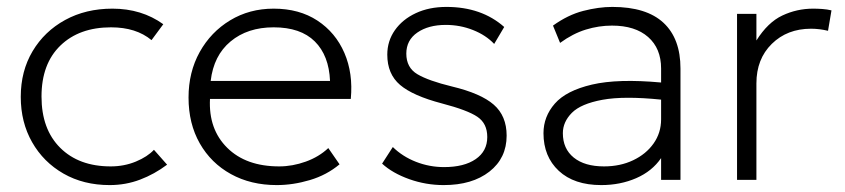

<svg xmlns="http://www.w3.org/2000/svg" viewBox="-20 -520 2444 555"><path d="M297 15Q221.5 15 163.5 -18.2Q105.5 -51.5 72.8 -109Q40 -166.5 40 -240Q40 -314.5 74.2 -372Q108.5 -429.5 168.2 -462.2Q228 -495 305 -495Q389.5 -495 452 -450L418 -404Q373.5 -441 301 -441Q209 -441 154.5 -388.2Q100 -335.5 100 -241Q100 -146.5 154 -92.8Q208 -39 300 -39Q339 -39 372.8 -53Q406.5 -67 425 -87L463 -44Q426.5 -16.5 385 -0.8Q343.5 15 297 15Z M780 15Q705 15 647.5 -16.8Q590 -48.5 557.5 -105.5Q525 -162.5 525 -238Q525 -311.5 557.2 -369.5Q589.5 -427.5 645.2 -461.2Q701 -495 771 -495Q845 -495 897.5 -460.5Q950 -426 975.5 -367Q1001 -308 994 -234H587Q582.5 -146.5 636.8 -92.8Q691 -39 787 -39Q825.5 -39 863.8 -52.8Q902 -66.5 929 -92L961.5 -45Q924.5 -14 875.8 0.5Q827 15 780 15ZM589 -286H934Q931 -359.5 890 -400.2Q849 -441 771 -441Q695.5 -441 646.5 -400.2Q597.5 -359.5 589 -286Z M1262.5 15Q1211 15 1162.8 -2.2Q1114.5 -19.5 1084.5 -47L1115.5 -95Q1143.5 -67.5 1182.5 -52.2Q1221.5 -37 1263.5 -37Q1321.5 -37 1355 -60Q1388.5 -83 1388.5 -124Q1388.5 -163 1360.2 -182.2Q1332 -201.5 1257.5 -221Q1173.5 -243 1136.5 -274.5Q1099.5 -306 1099.5 -362Q1099.5 -401.5 1121.5 -432.8Q1143.5 -464 1182 -482Q1220.5 -500 1270.5 -500Q1372 -500 1437.5 -442L1408.5 -393Q1384.5 -418.5 1347.2 -433.2Q1310 -448 1268.5 -448Q1218.5 -448 1186.5 -426Q1154.5 -404 1154.5 -365Q1154.5 -324.5 1186.5 -305.5Q1218.5 -286.5 1286.5 -270Q1370 -250 1407.2 -217.5Q1444.5 -185 1444.5 -128Q1444.5 -63 1394.8 -24Q1345 15 1262.5 15Z M1718 15Q1639.5 15 1595.2 -26.2Q1551 -67.5 1551 -135Q1551 -183 1583.8 -220.5Q1616.5 -258 1691.2 -275.5Q1766 -293 1891 -281.5V-322Q1891 -380 1853.5 -413Q1816 -446 1749 -446Q1711 -446 1673.5 -434.5Q1636 -423 1599 -396L1578.5 -446Q1621.5 -477 1666 -488.5Q1710.5 -500 1750 -500Q1848.5 -500 1897.8 -454.2Q1947 -408.5 1947 -322V0H1891V-63Q1865 -25 1819 -5Q1773 15 1718 15ZM1607 -135Q1607 -90 1638.5 -64.5Q1670 -39 1726 -39Q1773 -39 1810.2 -56.8Q1847.5 -74.5 1869.2 -105.2Q1891 -136 1891 -175V-232Q1783.5 -243 1721.2 -231.5Q1659 -220 1633 -193.8Q1607 -167.5 1607 -135Z M2110.5 0V-480H2166.5V-403Q2199.5 -455.5 2241.5 -475.2Q2283.5 -495 2330.5 -495Q2343.5 -495 2357.2 -494Q2371 -493 2383.5 -490L2373.5 -431Q2348 -437 2324.5 -437Q2255.5 -437 2211 -393.2Q2166.5 -349.5 2166.5 -279V0Z"/></svg>

Font: Geologica Thin
Style: Regular
Weight: 100
Designer: Sindre Bremnes, Frode Helland
Foundry: Monokrom Skriftforlag AS
Version: Version 1.010; ttfautohint (v1.8.4.7-5d5b);gftools[0.9.28]